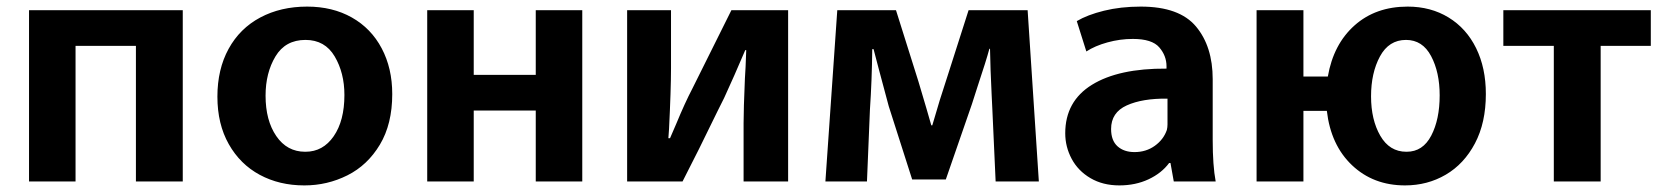

<svg xmlns="http://www.w3.org/2000/svg" viewBox="-20 -522 5037 582"><path d="M68 -491H534V28H392V-383H209V28H68Z M902 40Q827 40 767.5 8Q708 -24 673.5 -85Q639 -146 639 -229Q639 -312 673 -374Q707 -436 769 -469Q831 -502 911 -502Q988 -502 1046.5 -469Q1105 -436 1137 -375.5Q1169 -315 1169 -237Q1169 -146 1131.5 -83.5Q1094 -21 1033 9.5Q972 40 903 40ZM906 -62Q959 -62 991.5 -109Q1024 -156 1024 -234Q1024 -301 994.5 -351Q965 -401 906 -401Q845 -401 815 -351Q785 -301 785 -232Q785 -157 817.5 -109.5Q850 -62 905 -62Z M1275 -491H1416V-295H1604V-491H1745V28H1604V-187H1416V28H1275Z M2014 -315Q2014 -251 2008 -131L2006 -103H2011L2030 -147Q2056 -210 2079 -254L2197 -491H2369V28H2234V-149Q2234 -190 2238 -284Q2239 -298 2240 -318.5Q2241 -339 2242 -370H2239Q2205 -290 2175 -225L2155 -185Q2096 -63 2049 28H1881V-491H2014Z M2518 -491H2696L2764 -275Q2793 -178 2803 -142H2806Q2828 -219 2853 -294L2916 -491H3095L3129 28H2998L2988 -192L2986 -233Q2982 -313 2981 -374H2979Q2970 -340 2943 -259L2926 -206L2847 22H2745L2674 -200L2644 -312L2628 -373H2624Q2623 -278 2617 -190L2608 28H2482Z M3656 -98Q3656 -20 3665 28H3538L3528 -28H3524Q3501 3 3461.5 21.5Q3422 40 3373 40Q3323 40 3285.5 18Q3248 -4 3228.5 -40.5Q3209 -77 3209 -118Q3209 -215 3290 -265Q3371 -315 3516 -314V-321Q3516 -353 3494 -378.5Q3472 -404 3414 -404Q3375 -404 3337 -393.5Q3299 -383 3273 -366L3244 -458Q3276 -477 3326.5 -489.5Q3377 -502 3438 -502Q3555 -502 3605.5 -441.5Q3656 -381 3656 -282ZM3519 -223Q3443 -224 3395.5 -202.5Q3348 -181 3348 -131Q3348 -96 3367.5 -78.5Q3387 -61 3419 -61Q3454 -61 3480.5 -80Q3507 -99 3517 -128Q3519 -136 3519 -145Q3519 -154 3519 -157Z M3931 -491V-290H4005Q4022 -388 4086 -445Q4150 -502 4247 -502Q4317 -502 4371 -469Q4425 -436 4454.5 -376Q4484 -316 4484 -237Q4484 -150 4451 -87.5Q4418 -25 4362.5 7.5Q4307 40 4239 40Q4143 40 4078.5 -21Q4014 -82 4002 -186H3931V28H3789V-491ZM4244 -62Q4293 -62 4318.5 -111Q4344 -160 4344 -233Q4344 -303 4318 -352Q4292 -401 4242 -401Q4190 -401 4163 -351Q4136 -301 4136 -230Q4136 -159 4164 -110.5Q4192 -62 4243 -62Z M4537 -491H4984V-383H4832V28H4690V-383H4537Z"/></svg>

Font: LINE Seed Sans KR Bold
Style: Regular
Weight: 700
Designer: LINE BX Design & Sandoll Inc & Dalton Maag Ltd
Foundry: Sandoll Inc.
Version: Version 1.000